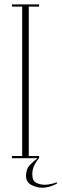

<svg xmlns="http://www.w3.org/2000/svg" viewBox="-20 -720 280 874"><path d="M34.5 0V-10H81V-690H34.5V-700H158V-690H111V-10H158V0Q148.5 9.5 137.8 29.2Q127 49 127 73Q127 103 144.8 112Q162.5 121 184 121Q196.5 121 212.5 117.5Q228.5 114 237 110L240.5 114.5Q231 121.5 210.8 128Q190.5 134.5 171.5 134.5Q147.5 134.5 123 122Q98.5 109.5 98.5 80Q98.5 50 115.2 32Q132 14 151.5 0Z"/></svg>

Font: Imbue 100pt Thin
Style: Regular
Weight: 100
Designer: Tyler Finck
Foundry: Etcetera Type Company
Version: Version 1.102; ttfautohint (v1.8.3)